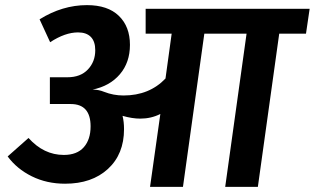

<svg xmlns="http://www.w3.org/2000/svg" viewBox="-20 -726 1223 746"><path d="M1183.1 -691.9 1168.9 -595.2H1064.9L981.9 0H855L938 -595.2H773.9L690.9 0H563L603 -283.2Q567.4 -265.1 524.9 -265.1Q493.7 -265.1 456.1 -275.9Q461.9 -252.9 461.9 -224.1Q461.9 -127 399.4 -69.6Q336.9 -12.2 232.9 -12.2Q161.6 -12.2 103.5 -41Q45.4 -69.8 9.8 -118.2L90.8 -189.9Q149.9 -124 228 -124Q279.3 -124 305.7 -154.1Q332 -184.1 332 -234.9Q332 -321.8 254.9 -321.8H173.8V-425.8H242.2Q293 -425.8 321.5 -456.1Q350.1 -486.3 350.1 -530.8Q350.1 -564.9 333 -582.5Q315.9 -600.1 283.2 -600.1Q232.9 -600.1 174.8 -562L133.8 -650.9Q222.2 -706.1 317.9 -706.1Q398.9 -706.1 441.9 -664.3Q484.9 -622.6 484.9 -551.8Q484.9 -483.4 445.8 -437.5Q406.7 -391.6 339.8 -377.9Q363.3 -377.9 384.8 -369.1Q420.4 -355 460 -355Q560.1 -355 623 -420.9L647 -595.2H545.9V-691.9Z"/></svg>

Font: FiraGO SemiBold
Style: Italic
Weight: 600
Italic angle: -8°
Designer: bBox Type GmbH
Foundry: bBox Type GmbH
Version: Version 1.001;PS 001.001;hotconv 1.0.88;makeotf.lib2.5.64775